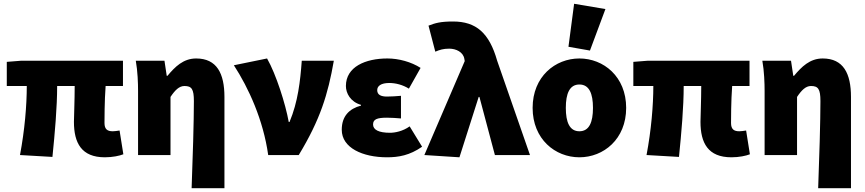

<svg xmlns="http://www.w3.org/2000/svg" viewBox="-20 -822 4586 1018"><path d="M536 12C577 12 614 4 634 -4L614 -130C601 -128 588 -126 578 -126C550 -126 534 -136 534 -170C534 -184 534 -288 540 -366H632V-500H92L16 -494V-366H122C122 -264 111 -132 86 0L258 10C271 -118 283 -254 283 -366H376C376 -292 372 -198 372 -176C372 -64 412 12 536 12Z M996 176H1170V-308C1170 -432 1130 -512 1020 -512C952 -512 908 -468 868 -420H864L852 -500H700C710 -444 712 -380 712 -340V0H884V-308C908 -344 930 -366 958 -366C996 -366 1008 -350 1008 -286C1008 -182 1002 22 996 176Z M1402 0H1564C1678 -188 1719 -322 1750 -500H1580C1572 -392 1560 -282 1515 -175H1511C1494 -270 1444 -428 1396 -512L1220 -476C1298 -356 1376 -186 1402 0Z M2032 12C2093 12 2152 2 2218 -44L2152 -152C2116 -126 2074 -118 2048 -118C1988 -118 1958 -134 1958 -162C1958 -190 1980 -198 2032 -198C2055 -198 2083 -196 2106 -194V-314C2083 -312 2054 -310 2032 -310C2002 -310 1980 -318 1980 -344C1980 -366 2000 -382 2044 -382C2078 -382 2116 -372 2148 -352L2210 -462C2160 -494 2094 -512 2034 -512C1918 -512 1814 -468 1814 -366C1814 -328 1838 -282 1894 -266V-262C1832 -246 1792 -206 1792 -134C1792 -38 1903 12 2032 12Z M2416 12 2518 -308H2522L2604 0H2790L2616 -500C2574 -648 2504 -708 2382 -708C2316 -708 2288 -700 2252 -686L2288 -548C2312 -558 2330 -564 2362 -564C2398 -564 2436 -546 2442 -510L2444 -498L2230 0Z M3052 12C3180 12 3300 -84 3300 -250C3300 -416 3180 -512 3052 -512C2924 -512 2804 -416 2804 -250C2804 -84 2924 12 3052 12ZM3052 -126C3000 -126 2980 -174 2980 -250C2980 -326 3000 -374 3052 -374C3104 -374 3124 -326 3124 -250C3124 -174 3104 -126 3052 -126ZM3108 -554 3190 -774 3024 -802 2994 -574Z M3858 12C3899 12 3936 4 3956 -4L3936 -130C3923 -128 3910 -126 3900 -126C3872 -126 3856 -136 3856 -170C3856 -184 3856 -288 3862 -366H3954V-500H3414L3338 -494V-366H3444C3444 -264 3433 -132 3408 0L3580 10C3593 -118 3605 -254 3605 -366H3698C3698 -292 3694 -198 3694 -176C3694 -64 3734 12 3858 12Z M4318 176H4492V-308C4492 -432 4452 -512 4342 -512C4274 -512 4230 -468 4190 -420H4186L4174 -500H4022C4032 -444 4034 -380 4034 -340V0H4206V-308C4230 -344 4252 -366 4280 -366C4318 -366 4330 -350 4330 -286C4330 -182 4324 22 4318 176Z"/></svg>

Font: Source Sans Pro Black
Style: Regular
Weight: 900
Designer: Paul D. Hunt
Foundry: Adobe Systems Incorporated
Version: Version 3.006;hotconv 1.0.111;makeotfexe 2.5.65597